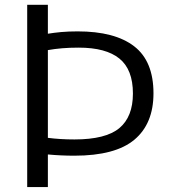

<svg xmlns="http://www.w3.org/2000/svg" viewBox="-20 -760 696 780"><path d="M90.5 0V-740.5H174.5V-623Q199 -627 228.5 -629.8Q258 -632.5 295.5 -632.5Q446.5 -632.5 525 -572Q603.5 -511.5 603.5 -381Q603.5 -257.5 526 -192.5Q448.5 -127.5 282 -127.5Q227.5 -127.5 174.5 -132.5V0ZM282.5 -193.5Q409.5 -193.5 464.8 -239.5Q520 -285.5 520 -380Q520 -477.5 465.2 -522Q410.5 -566.5 299.5 -566.5Q263.5 -566.5 233.2 -564Q203 -561.5 174.5 -556.5V-200Q225.5 -193.5 282.5 -193.5Z"/></svg>

Font: Encode Sans SemiExpanded SemiExpanded
Style: Regular
Weight: 400
Width: 6
Designer: Multiple Designers
Foundry: Impallari Type
Version: Version 3.000; ttfautohint (v1.8.3) -l 8 -r 50 -G 200 -x 14 